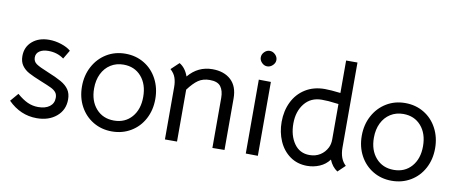

<svg xmlns="http://www.w3.org/2000/svg" viewBox="-65 -999 3049 1282"><g transform="rotate(10 1459.0 -358.0)"><path d="M30 -74 77 -129Q115 -96 149 -80.5Q183 -65 221 -65Q270 -65 298.5 -86.5Q327 -108 327 -146Q327 -169 315.5 -183Q304 -197 282.5 -207.5Q261 -218 211 -238Q156 -260 125.5 -276.5Q95 -293 77 -318.5Q59 -344 59 -382Q59 -444 103 -482Q147 -520 217 -520Q258 -520 299.5 -506.5Q341 -493 365 -472L330 -413Q285 -446 225 -446Q187 -446 164.5 -430.5Q142 -415 142 -388Q142 -360 164.5 -344.5Q187 -329 242 -307Q304 -282 339 -262Q374 -242 392 -215.5Q410 -189 410 -149Q410 -78 358 -34Q306 10 224 10Q114 10 30 -74Z M486 -252Q486 -327 518.5 -387.5Q551 -448 607.5 -482.5Q664 -517 735 -517Q806 -517 862.5 -483Q919 -449 951 -388.5Q983 -328 983 -253Q983 -178 951 -118Q919 -58 862 -24Q805 10 734 10Q663 10 606.5 -24Q550 -58 518 -117.5Q486 -177 486 -252ZM901 -253Q901 -339 855.5 -391Q810 -443 735 -443Q686 -443 648 -419Q610 -395 589 -352Q568 -309 568 -253Q568 -168 614 -116Q660 -64 735 -64Q810 -64 855.5 -116Q901 -168 901 -253Z M1048 -468 1101 -518Q1142 -494 1162 -438Q1227 -516 1325 -516Q1404 -516 1450.5 -473Q1497 -430 1497 -348V1L1415 2V-337Q1415 -386 1394 -414Q1373 -442 1320 -442Q1274 -442 1242.5 -420.5Q1211 -399 1175 -351V1H1093V-354Q1093 -389 1083.5 -417Q1074 -445 1048 -468Z M1641 -501 1723 -500V1L1641 0ZM1628 -650Q1628 -671 1644 -687Q1660 -703 1680 -703Q1701 -703 1717.5 -687Q1734 -671 1734 -650Q1734 -630 1717.5 -614Q1701 -598 1680 -598Q1660 -598 1644 -614Q1628 -630 1628 -650Z M1840 -250Q1840 -325 1869.5 -385.5Q1899 -446 1955 -481Q2011 -516 2087 -516Q2125 -516 2193 -508V-728H2270V-151Q2270 -74 2313 -35L2264 12Q2227 -12 2208 -59Q2182 -24 2142 -7Q2102 10 2058 10Q1991 10 1941.5 -25.5Q1892 -61 1866 -120.5Q1840 -180 1840 -250ZM2181 -137Q2193 -161 2193 -193V-433Q2146 -439 2124.5 -440.5Q2103 -442 2079 -442Q2005 -442 1962 -388.5Q1919 -335 1919 -253Q1919 -172 1956.5 -118Q1994 -64 2061 -64Q2102 -64 2133 -83.5Q2164 -103 2181 -137Z M2383 -252Q2383 -327 2415.5 -387.5Q2448 -448 2504.5 -482.5Q2561 -517 2632 -517Q2703 -517 2759.5 -483Q2816 -449 2848 -388.5Q2880 -328 2880 -253Q2880 -178 2848 -118Q2816 -58 2759 -24Q2702 10 2631 10Q2560 10 2503.5 -24Q2447 -58 2415 -117.5Q2383 -177 2383 -252ZM2798 -253Q2798 -339 2752.5 -391Q2707 -443 2632 -443Q2583 -443 2545 -419Q2507 -395 2486 -352Q2465 -309 2465 -253Q2465 -168 2511 -116Q2557 -64 2632 -64Q2707 -64 2752.5 -116Q2798 -168 2798 -253Z"/></g></svg>

Font: Bellota Text
Style: Bold
Weight: 700
Designer: Kemie Guaida
Foundry: Kemie Guaida
Version: Version 4.001